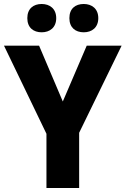

<svg xmlns="http://www.w3.org/2000/svg" viewBox="-20 -943 630 963"><path d="M117 -852C117 -804 148 -781 189 -781C230 -781 262 -805 262 -852C262 -899 230 -923 189 -923C148 -923 117 -900 117 -852ZM328 -852C328 -805 358 -781 400 -781C441 -781 473 -805 473 -852C473 -899 441 -923 400 -923C358 -923 328 -900 328 -852ZM295 -434 176 -714H0L213 -272V0H377V-277L590 -714H415Z"/></svg>

Font: Noto Sans Georgian SemiCondensed ExtraBold
Style: Regular
Weight: 800
Width: 4
Designer: Monotype Design Team, Akaki Razmadze
Foundry: Google LLC
Version: Version 2.005